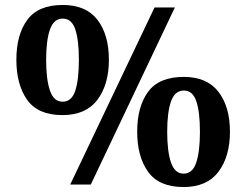

<svg xmlns="http://www.w3.org/2000/svg" viewBox="-20 -744 993 774"><path d="M232 -280Q133 -280 89.5 -341.5Q46 -403 46 -503Q46 -604 90 -664Q134 -724 233 -724Q327 -724 373 -664Q419 -604 419 -503Q419 -403 372.5 -341.5Q326 -280 232 -280ZM603 -714H685L346 0H263ZM232 -334Q269 -334 283.5 -378.5Q298 -423 298 -503Q298 -582 283.5 -625.5Q269 -669 233 -669Q197 -669 181.5 -625.5Q166 -582 166 -503Q166 -423 181.5 -378.5Q197 -334 232 -334ZM720 10Q621 10 577 -51.5Q533 -113 533 -213Q533 -314 577 -374Q621 -434 721 -434Q814 -434 860.5 -374Q907 -314 907 -213Q907 -113 860.5 -51.5Q814 10 720 10ZM720 -44Q756 -44 771 -88.5Q786 -133 786 -213Q786 -292 771.5 -335.5Q757 -379 721 -379Q685 -379 669.5 -335.5Q654 -292 654 -213Q654 -133 669.5 -88.5Q685 -44 720 -44Z"/></svg>

Font: Noto Serif Sinhala ExtraBold
Style: Regular
Weight: 800
Designer: Jelle Bosma - Monotype Design Team
Foundry: Monotype Imaging Inc.
Version: Version 2.007; ttfautohint (v1.8.4.7-5d5b)